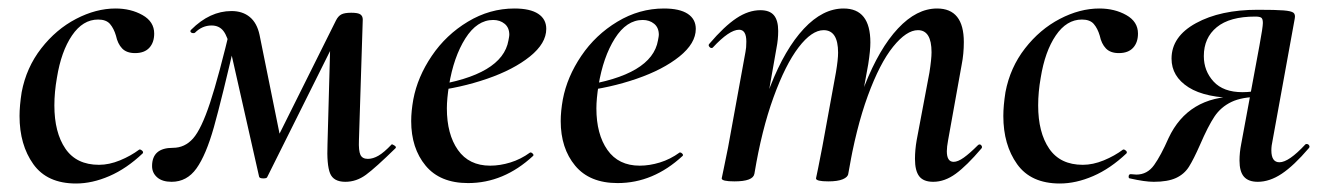

<svg xmlns="http://www.w3.org/2000/svg" viewBox="-20 -419 3121 452"><path d="M26 -146Q26 -170 31 -202Q42 -260 77 -305Q112 -350 159 -374.5Q206 -399 252 -399Q288 -399 315.5 -383.5Q343 -368 343 -340Q343 -319 331.5 -306.5Q320 -294 298 -294Q278 -294 267.5 -305Q257 -316 253 -335Q248 -352 239 -362.5Q230 -373 211 -373Q175 -373 149.5 -335.5Q124 -298 114 -236Q108 -202 108 -171Q108 -107 134 -69Q160 -31 213 -31Q237 -31 262.5 -41.5Q288 -52 308 -67H309Q312 -67 315 -64Q318 -61 316 -58Q278 -22 237.5 -4.5Q197 13 159 13Q91 13 58.5 -32.5Q26 -78 26 -146Z M751 -80 758 -334 792 -369 609 -2Q608 1 600 1Q591 1 590 -3L522 -304Q516 -333 506 -346Q496 -359 478 -359Q456 -359 439 -342Q438 -341 435 -341Q431 -341 429 -343.5Q427 -346 430 -349Q474 -393 525 -393Q551 -393 568 -379Q585 -365 591 -337L642 -85L606 -40L771 -371Q776 -381 783.5 -385Q791 -389 807 -389Q823 -389 828.5 -385Q834 -381 834 -373L825 -89Q824 -64 828.5 -54.5Q833 -45 846 -45Q858 -45 871 -52.5Q884 -60 902 -79Q903 -80 908.5 -76.5Q914 -73 911 -70Q864 -24 841.5 -7.5Q819 9 793 9Q765 9 757 -11Q749 -31 751 -80ZM338 -28Q338 -71 387 -71Q415 -71 434.5 -93Q454 -115 474.5 -177Q495 -239 525 -365L543 -361L538 -341Q502 -185 483.5 -119.5Q465 -54 442.5 -22.5Q420 9 384 9Q362 9 350 -1.5Q338 -12 338 -28Z M948 -134Q948 -157 953 -185Q963 -238 996.5 -287.5Q1030 -337 1081.5 -368Q1133 -399 1191 -399Q1228 -399 1247 -386.5Q1266 -374 1266 -351Q1266 -317 1227.5 -286Q1189 -255 1126.5 -233.5Q1064 -212 995 -204L997 -217Q1163 -242 1177 -324Q1179 -334 1179 -337Q1179 -354 1168 -363Q1157 -372 1141 -372Q1103 -372 1075.5 -328.5Q1048 -285 1037 -218Q1032 -186 1032 -164Q1032 -103 1058 -66Q1084 -29 1134 -29Q1157 -29 1181.5 -36.5Q1206 -44 1228 -60H1229Q1232 -60 1234.5 -57Q1237 -54 1235 -52Q1166 12 1082 12Q1016 12 982 -29Q948 -70 948 -134Z M1300 -134Q1300 -157 1305 -185Q1315 -238 1348.5 -287.5Q1382 -337 1433.5 -368Q1485 -399 1543 -399Q1580 -399 1599 -386.5Q1618 -374 1618 -351Q1618 -317 1579.5 -286Q1541 -255 1478.5 -233.5Q1416 -212 1347 -204L1349 -217Q1515 -242 1529 -324Q1531 -334 1531 -337Q1531 -354 1520 -363Q1509 -372 1493 -372Q1455 -372 1427.5 -328.5Q1400 -285 1389 -218Q1384 -186 1384 -164Q1384 -103 1410 -66Q1436 -29 1486 -29Q1509 -29 1533.5 -36.5Q1558 -44 1580 -60H1581Q1584 -60 1586.5 -57Q1589 -54 1587 -52Q1518 12 1434 12Q1368 12 1334 -29Q1300 -70 1300 -134Z M2134 -45Q2134 -66 2138 -89L2168 -248Q2173 -280 2173 -296Q2173 -348 2141 -348Q2114 -348 2082.5 -309Q2051 -270 2023 -193.5Q1995 -117 1977 -10L1962 -11Q1981 -130 2015.5 -217.5Q2050 -305 2094 -352Q2138 -399 2186 -399Q2249 -399 2249 -320Q2249 -292 2244 -267L2212 -89Q2209 -73 2209 -63Q2209 -38 2225 -38Q2235 -38 2249 -48Q2263 -58 2282 -77Q2284 -79 2286 -79Q2289 -79 2291 -75.5Q2293 -72 2290 -69Q2256 -29 2230 -10Q2204 9 2177 9Q2154 9 2144 -4Q2134 -17 2134 -45ZM1679 1 1684 -23 1694 -72 1735 -297Q1737 -306 1737 -321Q1737 -349 1720 -349Q1697 -349 1658 -307Q1657 -306 1655 -306Q1652 -306 1649.5 -309.5Q1647 -313 1650 -316Q1685 -357 1713.5 -376Q1742 -395 1770 -395Q1792 -395 1802 -383Q1812 -371 1812 -346Q1812 -326 1808 -306L1756 -10Q1753 8 1709 8Q1679 8 1679 1ZM1901 1 1906 -23Q1915 -68 1916 -74L1948 -249Q1953 -279 1953 -295Q1953 -348 1919 -348Q1891 -348 1860 -307.5Q1829 -267 1801 -190Q1773 -113 1756 -10L1740 -11Q1759 -128 1793.5 -216Q1828 -304 1872.5 -351.5Q1917 -399 1966 -399Q2029 -399 2029 -319Q2029 -300 2024 -268L1977 -10Q1976 -2 1964 3Q1952 8 1930 8Q1901 8 1901 1Z M2342 -146Q2342 -170 2347 -202Q2358 -260 2393 -305Q2428 -350 2475 -374.5Q2522 -399 2568 -399Q2604 -399 2631.5 -383.5Q2659 -368 2659 -340Q2659 -319 2647.5 -306.5Q2636 -294 2614 -294Q2594 -294 2583.5 -305Q2573 -316 2569 -335Q2564 -352 2555 -362.5Q2546 -373 2527 -373Q2491 -373 2465.5 -335.5Q2440 -298 2430 -236Q2424 -202 2424 -171Q2424 -107 2450 -69Q2476 -31 2529 -31Q2553 -31 2578.5 -41.5Q2604 -52 2624 -67H2625Q2628 -67 2631 -64Q2634 -61 2632 -58Q2594 -22 2553.5 -4.5Q2513 13 2475 13Q2407 13 2374.5 -32.5Q2342 -78 2342 -146Z M2640 1Q2637 1 2637 -3Q2637 -9 2642 -9L2655 -8Q2681 -8 2697 -30.5Q2713 -53 2731 -94Q2777 -192 2893 -192L2898 -188Q2818 -188 2778 -213.5Q2738 -239 2738 -281Q2738 -333 2795.5 -364.5Q2853 -396 2941 -396Q2984 -396 3002 -394.5Q3020 -393 3025 -389Q3030 -385 3028 -375L2976 -89Q2973 -76 2973 -65Q2973 -37 2992 -37Q3014 -37 3053 -79Q3054 -80 3056 -80Q3060 -80 3062 -76.5Q3064 -73 3061 -70Q3026 -29 2997.5 -10Q2969 9 2941 9Q2919 9 2908.5 -3Q2898 -15 2898 -41Q2898 -60 2902 -80L2945 -312Q2953 -355 2953 -365Q2953 -375 2949 -377.5Q2945 -380 2935 -380Q2875 -380 2844.5 -355Q2814 -330 2814 -287Q2814 -252 2837 -227Q2860 -202 2905 -202Q2928 -202 2952 -208L2946 -191Q2904 -191 2879 -179Q2854 -167 2839 -144.5Q2824 -122 2805 -78Q2790 -44 2779 -26.5Q2768 -9 2748.5 0Q2729 9 2696 9Q2675 9 2640 1Z"/></svg>

Font: Cormorant Garamond SemiBold
Style: Italic
Weight: 600
Italic angle: -10°
Designer: Christian Thalmann (Catharsis Fonts)
Foundry: Catharsis Fonts
Version: Version 4.000